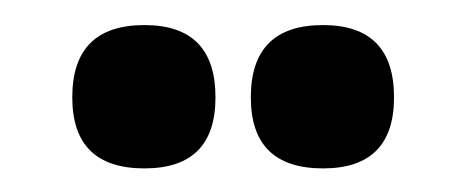

<svg xmlns="http://www.w3.org/2000/svg" viewBox="-20 -665 381 157"><path d="M244.1 -644.5Q302.2 -644.5 302.2 -585.4Q302.2 -527.3 244.1 -527.3Q185.1 -527.3 185.1 -585.4Q185.1 -644.5 244.1 -644.5ZM98.1 -644.5Q156.2 -644.5 156.2 -585.4Q156.2 -527.3 98.1 -527.3Q39.1 -527.3 39.1 -585.4Q39.1 -644.5 98.1 -644.5Z"/></svg>

Font: Gayathri
Style: Bold
Weight: 700
Designer: Binoy Dominic <binoy.domenic@gmail.com>
Foundry: SMC
Version: Version 1.000